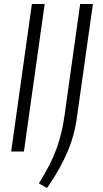

<svg xmlns="http://www.w3.org/2000/svg" viewBox="-20 -760 519 963"><path d="M140 -740H204L100 0H36ZM175 160Q206 110 227 69Q248 28 262.5 -11.5Q277 -51 287 -92Q297 -133 304 -183L382 -740H446L367 -180Q361 -132 349.5 -88.5Q338 -45 320 -2Q302 41 277 86Q252 131 216 183Z"/></svg>

Font: Plata Sans Light
Style: Italic
Weight: 300
Italic angle: -8°
Designer: Pablo Impallari, Andres Torresi, & Cristiano Sobral
Foundry: Pablo Impallari, Andres Torresi, & Cristiano Sobral
Version: Version 1.00;December 28, 2019;FontCreator 12.0.0.2547 64-bi